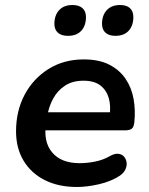

<svg xmlns="http://www.w3.org/2000/svg" viewBox="-20 -736 596 766"><path d="M287 10Q213 10 158.5 -17.5Q104 -45 74 -95Q44 -145 44 -212Q44 -294 78.5 -358.5Q113 -423 174 -461Q235 -499 314 -499Q375 -499 416 -478Q457 -457 481 -421.5Q505 -386 513 -341Q521 -296 516 -249Q514 -228 505 -222Q496 -216 480 -216H144L154 -288H434L417 -273Q423 -313 414 -344.5Q405 -376 380.5 -395Q356 -414 313 -414Q269 -414 239 -394Q209 -374 192 -342.5Q175 -311 169 -275L164 -244Q152 -171 188 -128Q224 -85 298 -85Q328 -85 360 -91.5Q392 -98 418 -113Q437 -124 451.5 -122.5Q466 -121 474.5 -111.5Q483 -102 485 -88.5Q487 -75 480.5 -60.5Q474 -46 458 -35Q423 -12 375 -1Q327 10 287 10ZM440 -593Q415 -593 401 -605.5Q387 -618 387 -641Q387 -675 406 -695.5Q425 -716 459 -716Q485 -716 498.5 -703.5Q512 -691 512 -668Q512 -634 493.5 -613.5Q475 -593 440 -593ZM251 -593Q225 -593 211 -605.5Q197 -618 197 -641Q197 -675 216 -695.5Q235 -716 269 -716Q295 -716 309 -703.5Q323 -691 323 -668Q323 -634 304.5 -613.5Q286 -593 251 -593Z"/></svg>

Font: Nunito ExtraLight
Style: Italic
Weight: 200
Italic angle: -9°
Designer: Vernon Adams
Foundry: Vernon Adams
Version: Version 3.602